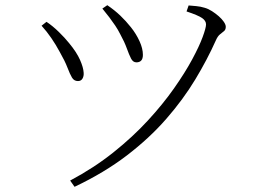

<svg xmlns="http://www.w3.org/2000/svg" viewBox="-20 -696 1040 739"><path d="M374 -663 393 -676Q421 -657 443 -636Q465 -615 484 -591Q504 -566 517 -537.5Q530 -509 530 -485Q530 -470 523.5 -463Q517 -456 505 -456Q492 -456 484.5 -470.5Q477 -485 468 -510Q459 -535 443 -564Q434 -582 423.5 -597.5Q413 -613 401 -629Q389 -645 374 -663ZM267 23 250 -1Q342 -50 416.5 -109.5Q491 -169 549 -232Q607 -295 649.5 -355.5Q692 -416 719.5 -467Q747 -518 760 -553.5Q773 -589 773 -602Q773 -616 758 -626.5Q743 -637 698 -652L706 -675Q718 -674 735 -672.5Q752 -671 768 -666Q782 -662 796 -653Q810 -644 822 -633.5Q834 -623 841.5 -612Q849 -601 849 -593Q849 -582 842.5 -576.5Q836 -571 827 -564Q818 -557 811 -541Q778 -467 731.5 -390Q685 -313 620 -238.5Q555 -164 468 -97.5Q381 -31 267 23ZM140 -597 159 -612Q183 -596 206.5 -573Q230 -550 246 -530Q275 -495 288 -465.5Q301 -436 302 -416Q303 -403 297.5 -393.5Q292 -384 280 -384Q265 -384 257 -397.5Q249 -411 239.5 -436Q230 -461 210 -496Q195 -524 177.5 -549.5Q160 -575 140 -597Z"/></svg>

Font: Noto Serif JP
Style: Regular
Weight: 200
Designer: Ryoko NISHIZUKA 西塚涼子 (kana & ideographs); Frank Grießhammer (Latin, Greek & Cyrillic); Wenlong ZHANG 张文龙 (bopomofo); San
Foundry: Adobe
Version: Version 2.001;hotconv 1.1.0;makeotfexe 2.6.0